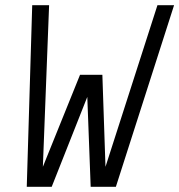

<svg xmlns="http://www.w3.org/2000/svg" viewBox="-20 -720 690 739"><path d="M316 -347 179 -1H83L104 -700H169L145 -78L288 -432H374L386 -78L586 -700H650L426 -1H329Z"/></svg>

Font: Marvel
Style: Bold Italic
Weight: 700
Italic angle: -12°
Designer: Carolina Trebol
Foundry: Carolina Trebol
Version: Version 1.001